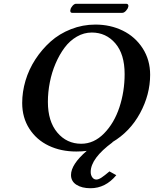

<svg xmlns="http://www.w3.org/2000/svg" viewBox="-20 -788 813 1014"><path d="M409.2 -28.8Q476.1 -28.8 529.5 -83.3Q583 -137.7 610.6 -221.2Q638.2 -304.7 638.2 -397Q638.2 -502 589.1 -559.1Q540 -616.2 464.8 -616.2Q423.3 -616.2 386 -594.7Q348.6 -573.2 321.3 -536.6Q293.9 -500 273.7 -452.9Q253.4 -405.8 243.2 -353.5Q232.9 -301.3 232.9 -250Q232.9 -147 282.7 -87.9Q332.5 -28.8 409.2 -28.8ZM355 136.2Q355 80.6 438 8.8Q414.1 12.2 382.8 12.2Q301.8 12.2 237.3 -18.6Q172.9 -49.3 135 -108.2Q97.2 -167 97.2 -244.1Q97.2 -302.7 114.7 -362.1Q132.3 -421.4 166.7 -474.4Q201.2 -527.3 247.3 -568.6Q293.5 -609.9 355 -634Q416.5 -658.2 483.9 -658.2Q563 -658.2 628.4 -626.2Q693.8 -594.2 733.4 -533Q772.9 -471.7 772.9 -393.1Q772.9 -288.6 719.7 -190.4Q666.5 -92.3 573.2 -37.1H575.2Q459 48.3 459 120.1Q459 136.7 467.3 148.4Q475.6 160.2 488.8 160.2Q500.5 160.2 516.1 149.9Q531.7 139.6 558.1 117.2L594.2 137.2Q537.1 206.1 458 206.1Q412.1 206.1 383.5 187.7Q355 169.4 355 136.2ZM626 -720.2H360.8Q351.1 -720.2 351.1 -731.9Q351.1 -734.9 352.1 -736.8Q353.5 -746.6 363 -757.3Q372.6 -768.1 381.8 -768.1H646Q658.2 -768.1 658.2 -755.9Q658.2 -753.9 657.2 -752Q655.3 -741.7 645.3 -731Q635.3 -720.2 626 -720.2Z"/></svg>

Font: Linux Libertine
Style: Bold Italic
Weight: 700
Italic angle: -11.5°
Designer: Philipp H. Poll
Foundry: Philipp H. Poll
Version: Version 4.0.5